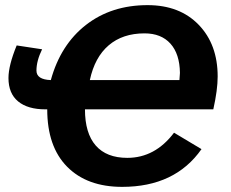

<svg xmlns="http://www.w3.org/2000/svg" viewBox="-20 -718 899 748"><path d="M658 -201 765 -137Q662 10 456 10Q319 10 241.5 -68.5Q164 -147 164 -292H157Q88 -292 50.5 -323Q13 -354 13 -414Q13 -463 45 -541L144 -526Q122 -481 122 -443Q122 -408 178 -406Q216 -544 315 -621Q414 -698 555 -698Q680 -698 754 -621.5Q828 -545 828 -420Q828 -368 811 -292H311Q311 -199 353 -151Q395 -103 476 -103Q584 -103 658 -201ZM330 -406H679L681 -434Q680 -508 644 -548Q608 -588 543 -588Q458 -588 403.5 -541.5Q349 -495 330 -406Z"/></svg>

Font: Libra Sans
Style: Bold Italic
Weight: 700
Italic angle: -12°
Foundry: Context Ltd
Version: Version 1.002